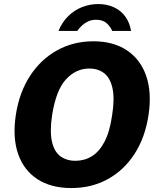

<svg xmlns="http://www.w3.org/2000/svg" viewBox="-20 -942 804 972"><path d="M341.5 10Q238 10 169 -35.2Q100 -80.5 71.5 -163.2Q43 -246 60 -359.5Q77.5 -474 132 -557.8Q186.5 -641.5 269 -687.2Q351.5 -733 453 -733Q554 -733 622.5 -687.2Q691 -641.5 720 -558Q749 -474.5 732 -360Q715 -246.5 661.5 -163.5Q608 -80.5 525.8 -35.2Q443.5 10 341.5 10ZM362 -128Q407.5 -128 444.8 -150.8Q482 -173.5 508.8 -224Q535.5 -274.5 547.5 -357.5Q561 -443 549.5 -495.2Q538 -547.5 507.5 -571.2Q477 -595 432 -595Q364.5 -595 314 -540.2Q263.5 -485.5 243.5 -357.5Q231.5 -274.5 243.2 -224Q255 -173.5 286 -150.8Q317 -128 362 -128ZM276 -785.5Q295 -831 326.2 -861.2Q357.5 -891.5 396.5 -906.5Q435.5 -921.5 477 -921.5Q520 -921.5 555 -906Q590 -890.5 613 -860Q636 -829.5 643.5 -785.5H548Q538 -809 518.8 -825.5Q499.5 -842 466.5 -842Q445 -842 427.5 -834.2Q410 -826.5 396 -813.8Q382 -801 371.5 -785.5Z"/></svg>

Font: Public Sans Thin ExtraBold
Style: Italic
Weight: 800
Italic angle: -8°
Version: Version 2.001